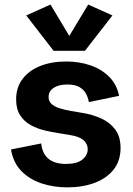

<svg xmlns="http://www.w3.org/2000/svg" viewBox="-20 -810 584 843"><path d="M275.4 12.7Q215.8 12.7 163.1 -4.6Q110.4 -22 74.2 -58.6Q38.1 -95.2 28.3 -153.8L161.1 -180.2Q165.5 -135.7 192.6 -113Q219.7 -90.3 270 -90.3Q318.4 -90.3 341.8 -109.6Q365.2 -128.9 365.2 -154.8Q365.2 -177.7 346.9 -194.3Q328.6 -210.9 283.7 -217.8L235.8 -225.6Q207.5 -230 175.5 -237.5Q143.6 -245.1 115.2 -260.5Q86.9 -275.9 68.8 -303.2Q50.8 -330.6 50.8 -373.5Q50.8 -425.8 78.9 -463.1Q106.9 -500.5 156.7 -520.3Q206.5 -540 270.5 -540Q329.6 -540 378.4 -522.7Q427.2 -505.4 460.2 -471.9Q493.2 -438.5 502.9 -389.2L370.1 -361.8Q366.7 -381.8 357.2 -399.4Q347.7 -417 328.1 -428Q308.6 -439 275.4 -439Q237.8 -439 215.6 -424.3Q193.4 -409.7 193.4 -384.3Q193.4 -365.7 205.8 -354Q218.3 -342.3 240 -335.2Q261.7 -328.1 289.1 -323.2L343.8 -314Q385.7 -307.1 423.6 -290.3Q461.4 -273.4 485.4 -242.2Q509.3 -210.9 509.3 -160.2Q509.3 -104 478.8 -65.4Q448.2 -26.9 395.3 -7.1Q342.3 12.7 275.4 12.7ZM201.7 -790 284.2 -652.3 367.2 -790 473.6 -742.2 353 -586.9H215.3L95.2 -742.2Z"/></svg>

Font: Schibsted Grotesk
Style: Bold
Weight: 700
Designer: Bakken & Baeck AS, Henrik Kongsvoll
Foundry: Schibsted ASA
Version: Version 1.100;gftools[0.9.25]